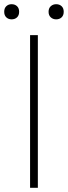

<svg xmlns="http://www.w3.org/2000/svg" viewBox="-33 -893 323 913"><path d="M110 0V-726H147V0ZM22 -801Q7 -801 -3 -810.5Q-13 -820 -13 -837Q-13 -854 -3 -863.5Q7 -873 22 -873Q38 -873 48 -863.5Q58 -854 58 -837Q58 -820 48 -810.5Q38 -801 22 -801ZM234 -801Q219 -801 208.5 -810.5Q198 -820 198 -837Q198 -854 208.5 -863.5Q219 -873 234 -873Q250 -873 260 -863.5Q270 -854 270 -837Q270 -820 260 -810.5Q250 -801 234 -801Z"/></svg>

Font: Noto Sans TC Thin Thin
Style: Regular
Weight: 250
Version: Version 2.004-H2;hotconv 1.0.118;makeotfexe 2.5.65603